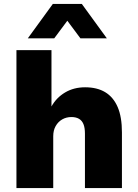

<svg xmlns="http://www.w3.org/2000/svg" viewBox="-20 -961 705 981"><path d="M64 0V-705H243V-417Q268 -462 312.5 -488.5Q357 -515 415 -515Q476 -515 517.5 -490Q559 -465 581 -414.5Q603 -364 603 -284V0H414V-278Q414 -308 406.5 -326.5Q399 -345 383.5 -354Q368 -363 345 -363Q319 -363 298 -351Q277 -339 264.5 -317Q252 -295 252 -265V0ZM122 -765 250 -941H398L526 -765H391L324 -855L257 -765Z"/></svg>

Font: Nunito Sans 8pt Black
Style: Regular
Weight: 900
Version: Version 3.101;gftools[0.9.27]